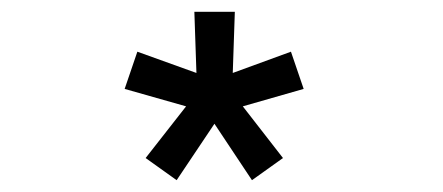

<svg xmlns="http://www.w3.org/2000/svg" viewBox="-20 -820 750 325"><path d="M279 -515 226.5 -552.5 295 -640 191 -669.5 212.5 -732.5 312.5 -696.5 309 -800H377.5L374 -696.5L472.5 -732.5L494 -669.5L391 -640L459 -552.5L406.5 -515L343 -610.5Z"/></svg>

Font: League Mono
Style: Regular
Weight: 400
Width: 6
Designer: Tyler Finck
Foundry: The League of Moveable Type / Tyler Finck
Version: Version 2.300;RELEASE